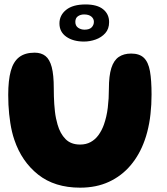

<svg xmlns="http://www.w3.org/2000/svg" viewBox="-20 -825 753 864"><path d="M340.5 19.5Q226 19.5 151.8 -39.2Q77.5 -98 44.5 -196Q38.5 -213.5 34 -232.5Q29.5 -251.5 26.5 -271.2Q23.5 -291 21.2 -311.8Q19 -332.5 18 -354Q17 -375.5 17 -398Q17 -463.5 28.5 -505.5Q40 -547.5 66.2 -567.8Q92.5 -588 136 -588Q165.5 -588 184.5 -573Q203.5 -558 212.8 -523Q222 -488 222 -427.5Q222 -409.5 222.5 -391.5Q223 -373.5 224.2 -356.5Q225.5 -339.5 227.2 -323.5Q229 -307.5 232 -292.8Q235 -278 239 -264.5Q250.5 -224 274.8 -199.2Q299 -174.5 340.5 -174.5Q367.5 -174.5 388 -185.8Q408.5 -197 423.2 -217.2Q438 -237.5 447.5 -264Q453.5 -281 458 -300.2Q462.5 -319.5 465 -340.2Q467.5 -361 468.8 -382.5Q470 -404 470 -425.5Q470 -484 481 -518.8Q492 -553.5 514.5 -568.8Q537 -584 570 -584Q607.5 -584 627.5 -564.8Q647.5 -545.5 654.8 -504.8Q662 -464 662 -399.5Q662 -376.5 660.8 -354.8Q659.5 -333 657.2 -311.8Q655 -290.5 651.2 -270.2Q647.5 -250 642.5 -230.8Q637.5 -211.5 631 -193.5Q608 -128.5 567.5 -80.8Q527 -33 470.2 -6.8Q413.5 19.5 340.5 19.5ZM358 -638Q309 -638 278.2 -659.8Q247.5 -681.5 247.5 -719.5Q247.5 -756.5 277.8 -780.8Q308 -805 365 -805Q417.5 -805 444.2 -783.2Q471 -761.5 471 -725.5Q471 -695 453.8 -675.8Q436.5 -656.5 410.5 -647.2Q384.5 -638 358 -638ZM360.5 -691.5Q382.5 -691.5 392.5 -702Q402.5 -712.5 402.5 -727Q402.5 -741 391 -750.5Q379.5 -760 358.5 -760Q342.5 -760 330.8 -752Q319 -744 319 -726.5Q319 -709 331.5 -700.2Q344 -691.5 360.5 -691.5Z"/></svg>

Font: Gluten Thin SemiBold
Style: Regular
Weight: 600
Version: Version 1.300